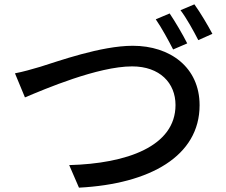

<svg xmlns="http://www.w3.org/2000/svg" viewBox="-20 -855 1040 885"><path d="M49 -517 95 -406C185 -444 431 -549 589 -549C717 -549 789 -472 789 -371C789 -180 564 -101 299 -94L344 10C672 -7 900 -136 900 -370C900 -545 764 -644 592 -644C445 -644 246 -572 165 -547C128 -536 86 -524 49 -517ZM762 -793 698 -766C725 -727 757 -668 778 -627L843 -655C823 -695 787 -756 762 -793ZM876 -835 812 -808C840 -771 872 -713 894 -670L959 -699C940 -735 903 -798 876 -835Z"/></svg>

Font: Source Han Sans JP Medium
Style: Regular
Weight: 500
Designer: Ryoko NISHIZUKA 西塚涼子 (kana, bopomofo & ideographs); Paul D. Hunt (Latin, Greek & Cyrillic); Sandoll Communications 산돌커뮤니
Foundry: Adobe
Version: Version 2.002;hotconv 1.0.116;makeotfexe 2.5.65601